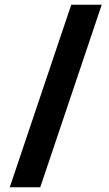

<svg xmlns="http://www.w3.org/2000/svg" viewBox="-20 -760 456 806"><path d="M279 -740H407L149 26H21Z"/></svg>

Font: Murecho Thin ExtraBold
Style: Regular
Weight: 800
Version: Version 1.010